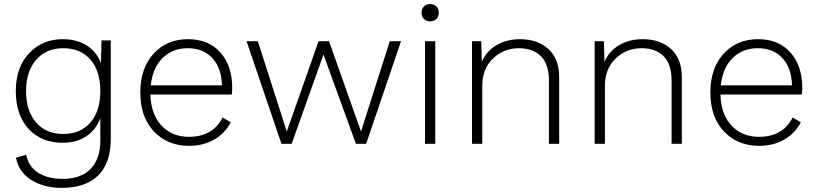

<svg xmlns="http://www.w3.org/2000/svg" viewBox="-20 -701 3985 936"><path d="M281 215Q194 215 132.5 176.5Q71 138 58 68L108 53Q118 109 164.5 140Q211 171 287 171Q374 171 421.5 122.5Q469 74 469 -15V-124Q448 -68 400.5 -36.5Q353 -5 286 -5Q182 -5 119.5 -72.5Q57 -140 57 -257Q57 -373 122 -441.5Q187 -510 285 -510Q354 -510 402.5 -479.5Q451 -449 472 -393L475 -504H520V-25Q520 94 458.5 154.5Q397 215 281 215ZM469 -257Q469 -356 420.5 -411Q372 -466 288 -466Q205 -466 156 -409Q107 -352 107 -257Q107 -161 155.5 -104.5Q204 -48 288 -48Q372 -48 420.5 -103.5Q469 -159 469 -257Z M1112 -273Q1112 -258 1110 -240H713Q716 -144 767 -89Q818 -34 901 -34Q1017 -34 1065 -128L1105 -105Q1077 -51 1024 -20.5Q971 10 902 10Q797 10 730.5 -60Q664 -130 664 -250Q664 -369 729 -439.5Q794 -510 896 -510Q997 -510 1054.5 -445Q1112 -380 1112 -273ZM895 -466Q821 -466 772.5 -418Q724 -370 715 -285H1062Q1060 -369 1015.5 -417.5Q971 -466 895 -466Z M1880 -500H1935L1765 0H1715L1557 -435L1402 0H1352L1182 -500H1237L1378 -60L1533 -500H1584L1740 -60Z M2107.5 -608.5Q2096 -597 2077 -597Q2058 -597 2046.5 -608.5Q2035 -620 2035 -639Q2035 -658 2046.5 -669.5Q2058 -681 2077 -681Q2096 -681 2107.5 -669.5Q2119 -658 2119 -639Q2119 -620 2107.5 -608.5ZM2102 -500V0H2052V-500Z M2515 -510Q2601 -510 2653.5 -462Q2706 -414 2706 -324V0H2656V-308Q2656 -388 2617 -427Q2578 -466 2510 -466Q2436 -466 2383.5 -416Q2331 -366 2331 -282V0H2281V-500H2326L2329 -400Q2352 -453 2401.5 -481.5Q2451 -510 2515 -510Z M3113 -510Q3199 -510 3251.5 -462Q3304 -414 3304 -324V0H3254V-308Q3254 -388 3215 -427Q3176 -466 3108 -466Q3034 -466 2981.5 -416Q2929 -366 2929 -282V0H2879V-500H2924L2927 -400Q2950 -453 2999.5 -481.5Q3049 -510 3113 -510Z M3891 -273Q3891 -258 3889 -240H3492Q3495 -144 3546 -89Q3597 -34 3680 -34Q3796 -34 3844 -128L3884 -105Q3856 -51 3803 -20.5Q3750 10 3681 10Q3576 10 3509.5 -60Q3443 -130 3443 -250Q3443 -369 3508 -439.5Q3573 -510 3675 -510Q3776 -510 3833.5 -445Q3891 -380 3891 -273ZM3674 -466Q3600 -466 3551.5 -418Q3503 -370 3494 -285H3841Q3839 -369 3794.5 -417.5Q3750 -466 3674 -466Z"/></svg>

Font: Elaine Sans Light
Style: Regular
Weight: 300
Designer: Wei Huang
Foundry: Wei Huang
Version: Version 2.001;December 24, 2019;FontCreator 12.0.0.2547 64-b